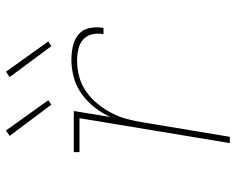

<svg xmlns="http://www.w3.org/2000/svg" viewBox="-93 -693 786 640"><g transform="rotate(-90 300.0 -373.0)"><path d="M143 0 226 -501H113V-520H250L230 -398Q242 -425 261.5 -450Q281 -475 306.5 -493.5Q332 -512 362 -520Q392 -528 421 -528Q444 -528 466.5 -523Q489 -518 505.5 -504Q522 -490 526.5 -467.5Q531 -445 527 -421H506Q510 -441 505.5 -459.5Q501 -478 487.5 -489.5Q474 -501 455.5 -505Q437 -509 418 -509Q391 -509 364.5 -502Q338 -495 314.5 -478.5Q291 -462 273 -439.5Q255 -417 242.5 -392.5Q230 -368 223 -341.5Q216 -315 212 -289L164 0ZM466 -595 363 -734 381 -746 482 -605ZM271 -595 167 -734 185 -746 286 -605Z"/></g></svg>

Font: Iosevka Etoile Thin
Style: Italic
Weight: 100
Italic angle: -9°
Designer: Belleve Invis
Foundry: Belleve Invis
Version: Version 22.1.2; ttfautohint (v1.8.4)